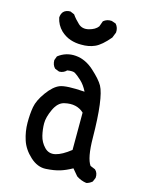

<svg xmlns="http://www.w3.org/2000/svg" viewBox="-87 -801 674 898"><g transform="rotate(10 250.0 -351.5)"><path d="M386 37Q360 31 339 14L315 -20Q284 -6 256.5 0Q229 6 188.5 5Q148 4 115 -32Q82 -68 72.5 -109.5Q63 -151 66.5 -193Q70 -235 79 -268.5Q88 -302 121 -340Q154 -378 184.5 -387Q215 -396 304 -382Q292 -413 273 -433.5Q254 -454 244 -461Q234 -468 207 -466Q191 -452 170 -454L150 -464Q137 -479 139 -503L148 -522Q188 -548 235 -540Q282 -532 320 -491Q358 -450 370 -423Q382 -396 384.5 -334Q387 -272 379.5 -175.5Q372 -79 392 -45L415 -33Q429 -18 425 6L415 25Q401 35 386 37ZM296 -104 312 -284Q296 -302 273 -309.5Q250 -317 219.5 -312.5Q189 -308 167.5 -270.5Q146 -233 143.5 -204Q141 -175 145.5 -144.5Q150 -114 169.5 -90Q189 -66 220.5 -70.5Q252 -75 296 -104ZM250 -596Q223 -598 198.5 -608.5Q174 -619 154 -641Q131 -668 127 -703Q129 -719 139 -730Q152 -742 174 -740L193 -730Q205 -709 223.5 -688.5Q242 -668 273 -673Q304 -678 319 -695L331 -721Q349 -734 372 -730L392 -721Q405 -703 401 -680L388 -654Q347 -613 316.5 -602.5Q286 -592 250 -596Z"/></g></svg>

Font: Kosefont JP
Style: Regular
Weight: 400
Designer: Nozomi Seto 瀬戸のぞみ
Version: Version 3.00;June 19, 2020